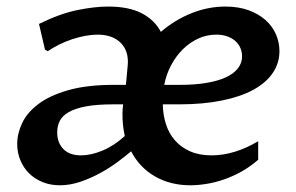

<svg xmlns="http://www.w3.org/2000/svg" viewBox="-20 -547 891 577"><path d="M552.2 9.8Q492.2 9.8 445.8 -16.8Q399.4 -43.5 374 -92.3Q357.4 -78.1 333.5 -60.3Q309.6 -42.5 281 -26.9Q252.4 -11.2 221.4 -0.7Q190.4 9.8 159.7 9.8Q131.3 9.8 107.9 0.2Q84.5 -9.3 67.6 -25.9Q50.8 -42.5 41.3 -65.2Q31.7 -87.9 31.7 -114.3Q31.7 -145.5 46.6 -177.2Q61.5 -209 95.7 -234.6Q129.9 -260.3 185.5 -276.1Q241.2 -292 322.3 -292H358.4L363.8 -350.1Q367.7 -393.1 343 -418Q318.4 -442.9 272.9 -442.9Q255.4 -442.9 235.8 -439.2Q216.3 -435.5 196.5 -429Q176.8 -422.4 158 -413.1Q139.2 -403.8 123.5 -393.1L115.2 -397.9L97.2 -475.1Q159.7 -505.9 211.9 -516.6Q264.2 -527.3 304.7 -527.3Q367.2 -527.3 406 -507.1Q444.8 -486.8 463.4 -451.2Q505.4 -487.3 555.4 -507.3Q605.5 -527.3 657.2 -527.3Q696.3 -527.3 726.6 -516.4Q756.8 -505.4 777.6 -487.1Q798.3 -468.8 809.1 -444.3Q819.8 -419.9 819.8 -393.6Q819.8 -357.4 799.8 -327.9Q779.8 -298.3 741.5 -277.3Q703.1 -256.3 646.7 -244.9Q590.3 -233.4 518.1 -233.4H469.2Q469.7 -201.7 478.8 -173.6Q487.8 -145.5 506.1 -124.8Q524.4 -104 551.8 -92Q579.1 -80.1 615.7 -80.1Q649.9 -80.1 685.3 -90.8Q720.7 -101.6 755.9 -122.6V-66.9Q732.4 -46.4 706.3 -31.7Q680.2 -17.1 653.3 -7.8Q626.5 1.5 600.6 5.6Q574.7 9.8 552.2 9.8ZM629.9 -442.9Q601.6 -442.9 575.9 -431.2Q550.3 -419.4 529.5 -398.9Q508.8 -378.4 494.1 -350.8Q479.5 -323.2 473.6 -292H522Q566.4 -292 600.8 -297.9Q635.3 -303.7 658.9 -314.7Q682.6 -325.7 695.1 -341.8Q707.5 -357.9 707.5 -377.9Q707.5 -390.6 702.6 -402.3Q697.8 -414.1 688 -423.1Q678.2 -432.1 663.6 -437.5Q648.9 -442.9 629.9 -442.9ZM223.6 -80.1Q253.4 -80.1 288.1 -94.5Q322.8 -108.9 355 -138.2Q347.7 -170.9 348.1 -206.5Q348.1 -213.4 348.6 -220Q349.1 -226.6 350.1 -233.4H320.3Q271 -233.4 238.5 -227.3Q206.1 -221.2 186.8 -210.2Q167.5 -199.2 159.7 -183.8Q151.9 -168.5 151.9 -149.4Q151.9 -118.2 170.4 -99.1Q189 -80.1 223.6 -80.1Z"/></svg>

Font: Proza Libre
Style: Medium Italic
Weight: 500
Designer: Jasper de Waard
Foundry: Jasper de Waard
Version: Version 1.000; ttfautohint (v1.4.1.8-43bc)